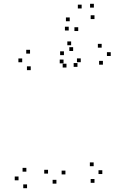

<svg xmlns="http://www.w3.org/2000/svg" viewBox="-20 -968 660 1010"><path d="M324.2 -50.5V-70.5H304.2V-50.5ZM404.8 -640.8V-660.8H384.8V-640.8ZM387.5 -616.3V-636.3H367.5V-616.3ZM521.3 -627.8V-647.8H501.3V-627.8ZM562.5 -673.5V-693.5H542.5V-673.5ZM514.8 -717.3V-737.3H494.8V-717.3ZM354.2 -730V-750H334.2V-730ZM316.3 -678V-698H296.3V-678ZM364.7 -699.8V-719.8H344.7V-699.8ZM138 -686V-706H118V-686ZM96.8 -640.5V-660.5H76.8V-640.5ZM141.7 -599V-619H121.7V-599ZM329.7 -612.8V-632.8H309.7V-612.8ZM314.2 -634.7V-654.7H294.2V-634.7ZM232.7 -54.8V-74.8H212.7V-54.8ZM276.8 -2V-22H256.8V-2ZM477 -6.3V-26.3H457V-6.3ZM518.2 -52.5V-72.5H498.2V-52.5ZM472.7 -93.7V-113.7H452.7V-93.7ZM118.7 -65V-85H98.7V-65ZM77.5 -19.5V-39.5H57.5V-19.5ZM122.3 22V2H102.3V22ZM346.8 -856.2V-876.2H326.8V-856.2ZM409.5 -923.5V-943.5H389.5V-923.5ZM473.8 -928V-948H453.8V-928ZM477 -867.7V-887.7H457V-867.7ZM391.5 -804.8V-824.8H371.5V-804.8ZM341.5 -807.5V-827.5H321.5V-807.5Z"/></svg>

Font: Monaspace Radon Dots Var
Style: Regular
Weight: 400
Designer: Riley Cran and the Lettermatic Team
Version: Version 1.100 (Monaspace Radon Dots)